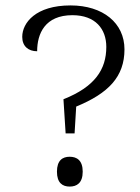

<svg xmlns="http://www.w3.org/2000/svg" viewBox="-20 -682 518 708"><path d="M255 -190 261 -289C380 -338 439 -399 439 -500C439 -597 360 -662 240 -662C112 -662 62 -598 62 -546C62 -512 84 -493 117 -493C117 -558 146 -626 247 -626C332 -626 372 -575 372 -509C372 -426 330 -362 214 -316L222 -190ZM237 6C263 6 285 -7 285 -49C285 -91 263 -104 237 -104C211 -104 190 -91 190 -49C190 -7 211 6 237 6Z"/></svg>

Font: Noto Serif Telugu Light
Style: Regular
Weight: 300
Designer: Jelle Bosma - Monotype Design Team
Foundry: Monotype Imaging Inc.
Version: Version 2.005